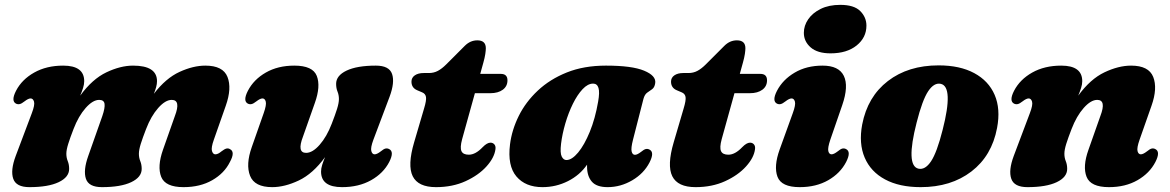

<svg xmlns="http://www.w3.org/2000/svg" viewBox="-20 -755 4813 790"><path d="M343 -113 401 -277.5Q412.5 -311 410.2 -327.5Q408 -344 388 -344Q362 -344 332.5 -310.8Q303 -277.5 282.5 -224Q268.5 -188 260.8 -163.2Q253 -138.5 253 -122.5Q253 -106 258.8 -92Q264.5 -78 264.5 -60Q264.5 -26 221.5 -5.5Q178.5 15 101 15Q46.5 15 34.5 -19.5Q22.5 -54 44.5 -113L111 -289.5Q124 -323.5 120 -336.8Q116 -350 106 -350Q96.5 -350 81 -338Q69 -328.5 61.2 -326.8Q53.5 -325 46 -328.5Q24.5 -339.5 46 -381.5Q70 -428 120.8 -456.5Q171.5 -485 240 -485Q326.5 -485 326.5 -421Q326.5 -408 321.8 -393Q317 -378 310 -361.5Q360 -430 418 -457.5Q476 -485 527.5 -485Q626 -485 626 -421Q626 -409.5 622.5 -396.5Q619 -383.5 613 -369Q662.5 -433.5 718.8 -459.2Q775 -485 825 -485Q897.5 -485 916 -438.5Q934.5 -392 909 -320L860 -180.5Q848 -147 852.2 -133.5Q856.5 -120 866 -120Q877 -120 891 -132Q904 -142 911.8 -143.8Q919.5 -145.5 926 -141.5Q949 -130.5 926 -88.5Q903 -42 853.2 -13.5Q803.5 15 735 15Q660 15 643.2 -27.5Q626.5 -70 650.5 -138.5L699.5 -277.5Q725 -344 686.5 -344Q660.5 -344 631 -310.8Q601.5 -277.5 581 -224Q567 -188 559.2 -163.2Q551.5 -138.5 551.5 -122.5Q551.5 -106 557.2 -92Q563 -78 563 -60Q563 -26 520 -5.5Q477 15 399.5 15Q345 15 333.5 -19.5Q322 -54 343 -113Z M1581.5 -141.5Q1603 -130.5 1581.5 -88.5Q1557.5 -42 1506.8 -13.5Q1456 15 1387.5 15Q1301 15 1301 -49Q1301 -62 1305.8 -77Q1310.5 -92 1317.5 -108.5Q1267.5 -40 1209.5 -12.5Q1151.5 15 1100 15Q1027.5 15 1009 -31.5Q990.5 -78 1016 -150L1065 -289.5Q1077 -323.5 1073.5 -336.8Q1070 -350 1060 -350Q1050.5 -350 1035 -338Q1023 -328.5 1015.2 -326.8Q1007.5 -325 1000 -328.5Q978.5 -339.5 1000 -381.5Q1024 -428 1073.8 -456.5Q1123.5 -485 1191 -485Q1267 -485 1283.5 -442.5Q1300 -400 1275.5 -331.5L1226.5 -192.5Q1201 -126 1239.5 -126Q1266 -126 1295.2 -159.2Q1324.5 -192.5 1345 -246Q1359 -282 1366.8 -306.8Q1374.5 -331.5 1374.5 -347.5Q1374.5 -364 1368.8 -378Q1363 -392 1363 -410Q1363 -444 1406 -464.5Q1449 -485 1526.5 -485Q1581.5 -485 1593.2 -450.5Q1605 -416 1583 -357L1516.5 -180.5Q1504 -147 1507.8 -133.5Q1511.5 -120 1521.5 -120Q1531 -120 1546.5 -132Q1558.5 -142 1566.2 -143.8Q1574 -145.5 1581.5 -141.5Z M1717 -375 1697 -383.5Q1673 -393.5 1673 -419Q1673 -435.5 1686.8 -445Q1700.5 -454.5 1723.5 -454.5H1744.5Q1765 -454.5 1781.8 -463.5Q1798.5 -472.5 1815.5 -489.5L1892.5 -566.5Q1915 -589 1944 -589Q1979 -589 1979 -556.5Q1979 -548 1976.8 -532.8Q1974.5 -517.5 1969 -498L1956 -451H2040.5Q2068 -451 2068 -424.5Q2068 -400 2048.8 -385.8Q2029.5 -371.5 1997 -371.5H1934L1881.5 -182.5Q1872 -147.5 1878.8 -133Q1885.5 -118.5 1909 -118.5Q1936.5 -118.5 1966 -149.5Q1984 -168 1998 -168Q2008 -168 2014.2 -160.8Q2020.5 -153.5 2018.5 -140.5Q2014 -106 1981.5 -70Q1949 -34 1895.5 -9.5Q1842 15 1774 15Q1700.5 15 1678.2 -29.8Q1656 -74.5 1684 -169.5L1725 -309Q1735 -342 1732.8 -355.8Q1730.5 -369.5 1717 -375Z M2584.5 -180Q2575.5 -145 2579 -131.5Q2582.5 -118 2592.5 -118Q2602 -118 2617.5 -130Q2629.5 -140 2637.2 -141.8Q2645 -143.5 2652.5 -139.5Q2674 -128.5 2652.5 -86.5Q2629 -41 2581.2 -13Q2533.5 15 2480 15Q2434.5 15 2415 -7.8Q2395.5 -30.5 2395.5 -69.5Q2395.5 -73.5 2395.5 -77.5Q2366 -34.5 2317 -9.8Q2268 15 2212 15Q2142 15 2104.8 -29Q2067.5 -73 2078.5 -161Q2086 -220.5 2114.5 -278Q2143 -335.5 2192.8 -382.2Q2242.5 -429 2312.5 -457Q2382.5 -485 2473 -485Q2580.5 -485 2630.2 -464.2Q2680 -443.5 2676 -413.5Q2673.5 -395.5 2663.5 -388.2Q2653.5 -381 2643 -373.8Q2632.5 -366.5 2627.5 -348ZM2288.5 -163.5Q2284 -125.5 2291.2 -111Q2298.5 -96.5 2310.5 -96.5Q2333 -96.5 2358.8 -127.5Q2384.5 -158.5 2406.8 -212.8Q2429 -267 2441 -336.5Q2448 -375.5 2442.5 -393.2Q2437 -411 2420.5 -411Q2398.5 -411 2377 -388Q2355.5 -365 2337.2 -328Q2319 -291 2306.2 -247.5Q2293.5 -204 2288.5 -163.5Z M2785 -375 2765 -383.5Q2741 -393.5 2741 -419Q2741 -435.5 2754.8 -445Q2768.5 -454.5 2791.5 -454.5H2812.5Q2833 -454.5 2849.8 -463.5Q2866.5 -472.5 2883.5 -489.5L2960.5 -566.5Q2983 -589 3012 -589Q3047 -589 3047 -556.5Q3047 -548 3044.8 -532.8Q3042.5 -517.5 3037 -498L3024 -451H3108.5Q3136 -451 3136 -424.5Q3136 -400 3116.8 -385.8Q3097.5 -371.5 3065 -371.5H3002L2949.5 -182.5Q2940 -147.5 2946.8 -133Q2953.5 -118.5 2977 -118.5Q3004.5 -118.5 3034 -149.5Q3052 -168 3066 -168Q3076 -168 3082.2 -160.8Q3088.5 -153.5 3086.5 -140.5Q3082 -106 3049.5 -70Q3017 -34 2963.5 -9.5Q2910 15 2842 15Q2768.5 15 2746.2 -29.8Q2724 -74.5 2752 -169.5L2793 -309Q2803 -342 2800.8 -355.8Q2798.5 -369.5 2785 -375Z M3397.5 -535.5Q3343.5 -535.5 3315.5 -560Q3287.5 -584.5 3287.5 -620Q3287.5 -649.5 3305.5 -675.8Q3323.5 -702 3357 -718.5Q3390.5 -735 3437.5 -735Q3494 -735 3519.5 -709.5Q3545 -684 3545 -649.5Q3545 -600.5 3504.8 -568Q3464.5 -535.5 3397.5 -535.5ZM3396.5 -180.5Q3385 -146.5 3388.2 -133.2Q3391.5 -120 3401.5 -120Q3411 -120 3426.5 -132Q3438.5 -142 3446.2 -143.8Q3454 -145.5 3461.5 -141.5Q3483 -130.5 3461.5 -88.5Q3437.5 -42 3387.8 -13.5Q3338 15 3270.5 15Q3195 15 3179 -27.8Q3163 -70.5 3188 -140L3242 -289.5Q3254.5 -323.5 3250.8 -336.8Q3247 -350 3237 -350Q3227.5 -350 3212 -338Q3200 -328.5 3192.2 -326.8Q3184.5 -325 3177 -328.5Q3155.5 -339.5 3177 -381.5Q3201 -427.5 3249.8 -456.2Q3298.5 -485 3364.5 -485Q3431.5 -485 3452 -442.8Q3472.5 -400.5 3445.5 -322.5Z M3842 -486Q3929.5 -486 3988.5 -454.2Q4047.5 -422.5 4072.5 -364.8Q4097.5 -307 4082.5 -228.5Q4061 -114 3977 -49.5Q3893 15 3768 15Q3680.5 15 3621.5 -16.8Q3562.5 -48.5 3537.8 -106.5Q3513 -164.5 3527.5 -242.5Q3549.5 -357 3633.2 -421.5Q3717 -486 3842 -486ZM3759 -61Q3786.5 -55 3810.8 -91.2Q3835 -127.5 3858.5 -220.5Q3904 -398 3851 -410Q3823.5 -416 3799.2 -379.8Q3775 -343.5 3751.5 -250.5Q3706 -73 3759 -61Z M4152.5 -328.5Q4131 -339.5 4152.5 -381.5Q4176.5 -428 4227.2 -456.5Q4278 -485 4346.5 -485Q4433 -485 4433 -421Q4433 -408 4428.2 -393Q4423.5 -378 4416.5 -361.5Q4466.5 -430 4524.5 -457.5Q4582.5 -485 4634 -485Q4706.5 -485 4725 -438.5Q4743.5 -392 4718 -320L4669 -180.5Q4657 -146.5 4660.5 -133.2Q4664 -120 4674 -120Q4683.5 -120 4699 -132Q4711 -142 4718.8 -143.8Q4726.5 -145.5 4734 -141.5Q4755.5 -130.5 4734 -88.5Q4710 -42 4660.2 -13.5Q4610.5 15 4543 15Q4467.5 15 4450.8 -27.5Q4434 -70 4458.5 -138.5L4507.5 -277.5Q4533 -344 4494.5 -344Q4468.5 -344 4439 -310.8Q4409.5 -277.5 4389 -224Q4375 -188 4367.2 -163.2Q4359.5 -138.5 4359.5 -122.5Q4359.5 -106 4365.2 -92Q4371 -78 4371 -60Q4371 -26 4328 -5.5Q4285 15 4207.5 15Q4153 15 4141 -19.5Q4129 -54 4151 -113L4217.5 -289.5Q4230.5 -323.5 4226.5 -336.8Q4222.5 -350 4212.5 -350Q4203 -350 4187.5 -338Q4175.5 -328.5 4167.8 -326.8Q4160 -325 4152.5 -328.5Z"/></svg>

Font: Fraunces 9pt S000 Black
Style: Italic
Weight: 900
Italic angle: -16°
Version: Version 1.000; ttfautohint (v1.8.3)